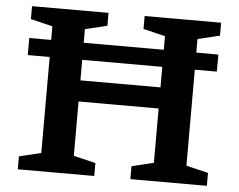

<svg xmlns="http://www.w3.org/2000/svg" viewBox="-51 -768 1031 829"><g transform="rotate(5 465.0 -353.5)"><path d="M291 -79 386.5 -56V0H55V-56L150 -79V-495H55V-569H150V-628L55 -651V-707H386.5V-651L291 -628V-569H638V-628L543 -651V-707H874.5V-651L779 -628V-569H874.5V-495H779V-79L874.5 -56V0H543V-56L638 -79V-314.5H291ZM291 -406H638V-495H291Z"/></g></svg>

Font: Newsreader 6pt Medium
Style: Regular
Weight: 500
Designer: Hugues Gentile
Foundry: Production Type
Version: Version 1.003; ttfautohint (v1.8.3)